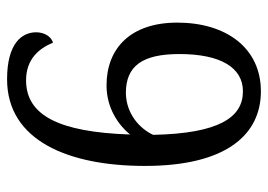

<svg xmlns="http://www.w3.org/2000/svg" viewBox="-130 -634 775 556"><g transform="rotate(90 258.0 -356.5)"><path d="M210 11C389 11 461 -169 461 -388C461 -626 369 -724 245 -724C119 -724 46 -623 46 -482C46 -346 121 -277 228 -277C294 -277 343 -312 370 -345C363 -138 314 -44 213 -44C152 -44 121 -81 104 -122C87 -117 74 -98 74 -73C74 -32 106 11 210 11ZM250 -333C172 -333 137 -380 137 -488C137 -607 176 -672 245 -672C321 -672 367 -602 371 -412C354 -375 312 -334 250 -333Z"/></g></svg>

Font: Noto Serif Sinhala SemiCondensed
Style: Regular
Weight: 400
Width: 4
Designer: Jelle Bosma - Monotype Design Team
Foundry: Monotype Imaging Inc.
Version: Version 2.007